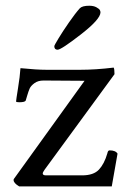

<svg xmlns="http://www.w3.org/2000/svg" viewBox="-20 -662 444 682"><path d="M296.9 -641.6Q312.5 -641.6 322.3 -636.2Q332 -630.9 334.5 -626.5Q336.9 -622.1 336.9 -618.2Q336.9 -593.8 267.1 -539.6Q197.3 -485.4 184.6 -485.4Q172.9 -485.4 172.9 -498Q172.9 -501 188 -525.9Q203.1 -550.8 225.1 -582.5Q247.1 -614.3 263.7 -632.8Q272.5 -641.6 296.9 -641.6ZM131.8 -45.9Q131.8 -39.1 143.6 -39.1H271.5Q312.5 -39.1 331.5 -59.6Q350.6 -80.1 361.3 -117.2Q363.3 -127.9 369.1 -127.9Q390.6 -127.9 397.5 -116.2L377 0H47.9Q28.3 -11.7 28.3 -22.5Q28.3 -25.4 29.3 -26.4L280.3 -375L134.8 -376Q115.2 -376 102.5 -366.7Q89.8 -357.4 85.4 -347.7Q81.1 -337.9 76.7 -322.8Q72.3 -307.6 71.3 -304.7Q68.4 -298.8 47.9 -298.8Q37.1 -298.8 37.1 -301.8Q37.1 -305.7 43.9 -348.1Q50.8 -390.6 52.7 -419.9Q110.4 -414.1 145.5 -414.1H264.6Q319.3 -414.1 383.8 -421.9Q386.7 -417 386.7 -398.4L138.7 -59.6Q131.8 -49.8 131.8 -45.9Z"/></svg>

Font: Crimson Text
Style: Regular
Weight: 400
Version: Version 0.13